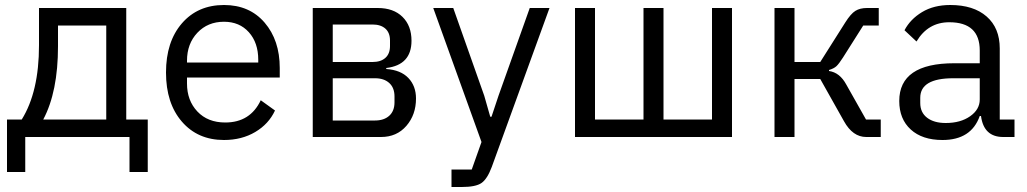

<svg xmlns="http://www.w3.org/2000/svg" viewBox="-20 -548 4107 768"><path d="M8 140V-70H67Q136 -181 136 -367V-516H485V-70H571V140H498V0H81V140ZM153 -70H405V-446H212V-363Q212 -181 153 -70Z M876 12Q771 12 707.5 -61.5Q644 -135 644 -258Q644 -381 707.5 -454.5Q771 -528 876 -528Q978 -528 1038.5 -457.5Q1099 -387 1099 -276V-238H728V-214Q728 -146 769.5 -102Q811 -58 881 -58Q981 -58 1023 -147L1080 -106Q1055 -52 1001 -20Q947 12 876 12ZM876 -461Q811 -461 769.5 -417Q728 -373 728 -305V-298H1013V-309Q1013 -377 975.5 -419Q938 -461 876 -461Z M1231 0V-516H1491Q1554 -516 1590 -480.5Q1626 -445 1626 -385Q1626 -288 1525 -276V-272Q1583 -268 1613.5 -236Q1644 -204 1644 -154Q1644 -89 1605.5 -44.5Q1567 0 1504 0ZM1311 -66H1480Q1516 -66 1537 -85Q1558 -104 1558 -139V-162Q1558 -197 1537 -216Q1516 -235 1480 -235H1311ZM1311 -300H1470Q1503 -300 1521.5 -316.5Q1540 -333 1540 -364V-386Q1540 -417 1521.5 -433.5Q1503 -450 1470 -450H1311Z M1974 -165 2099 -516H2178L1947 120Q1929 168 1906 184Q1883 200 1827 200H1786V130H1867L1906 20L1713 -516H1793L1917 -165L1941 -81H1946Z M2280 0V-516H2360V-70H2554V-516H2634V-70H2828V-516H2908V0Z M3078 0V-516H3158V-300H3261L3361 -458Q3383 -493 3401.5 -504.5Q3420 -516 3448 -516H3495V-446H3433L3352 -318Q3336 -293 3326 -283.5Q3316 -274 3296 -268V-264Q3339 -258 3365 -210L3444 -70H3503V0H3445Q3391 0 3356 -63L3261 -232H3158V0Z M4038 0H3993Q3915 0 3904 -84H3899Q3865 12 3750 12Q3669 12 3623 -30Q3577 -72 3577 -144Q3577 -295 3797 -295H3899V-346Q3899 -459 3777 -459Q3692 -459 3646 -382L3598 -427Q3621 -471 3668 -499.5Q3715 -528 3781 -528Q3874 -528 3926.5 -482Q3979 -436 3979 -354V-70H4038ZM3763 -56Q3822 -56 3860.5 -83Q3899 -110 3899 -150V-235H3793Q3661 -235 3661 -157V-136Q3661 -98 3688.5 -77Q3716 -56 3763 -56Z"/></svg>

Font: Aneliza
Style: Regular
Weight: 400
Designer: Mike Abbink, Paul van der Laan, Pieter van Rosmalen
Foundry: Bold Monday
Version: Version 3.0